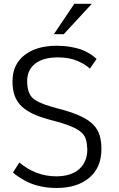

<svg xmlns="http://www.w3.org/2000/svg" viewBox="-20 -959 612 990"><path d="M257.8 -782.7 363.3 -939.5H453.6L308.6 -782.7ZM502.9 -190.4Q502.9 -95.2 440.4 -42.5Q377.9 10.3 272 10.3Q226.6 10.3 186.5 1.2Q146.5 -7.8 118.2 -22.5Q104 -29.8 93.5 -36.1Q83 -42.5 74.7 -48.1Q66.4 -53.7 59.6 -58.8Q52.7 -64 46.9 -69.3L79.6 -121.1Q165.5 -49.8 270 -49.8Q308.1 -49.8 337.9 -59.3Q367.7 -68.8 388.2 -86.9Q408.7 -105 419.4 -130.9Q430.2 -156.7 430.2 -189Q429.2 -218.3 423.3 -238.8Q417.5 -259.3 401.4 -274.7Q385.3 -290 357.2 -302.7Q329.1 -315.4 284.2 -329.1L269 -333L241.7 -340.3Q226.6 -344.2 226.1 -344.7Q179.2 -357.9 147.2 -373.3Q115.2 -388.7 90.8 -411.1Q66.9 -434.6 55.7 -465.6Q44.4 -496.6 44.4 -539.6Q44.4 -626.5 106.4 -674.8Q168.5 -723.1 272.5 -723.1Q309.6 -723.1 342 -717.5Q374.5 -711.9 395 -705.1Q404.8 -701.7 414.6 -697Q424.3 -692.4 434.1 -687Q453.1 -676.3 460.4 -669.9Q464.4 -667 468.5 -663.3Q472.7 -659.7 478 -654.8L443.4 -605Q420.9 -627.4 378.9 -645Q337.9 -663.1 277.8 -663.1Q241.2 -663.1 211.9 -655Q182.6 -647 162.4 -631.6Q142.1 -616.2 131.1 -593.5Q120.1 -570.8 120.1 -541.5Q120.1 -483.9 145 -457Q169.4 -430.7 244.1 -409.2L272.9 -400.9L301.3 -393.6Q361.3 -376.5 400.4 -357.7Q439.5 -338.9 462.2 -314.9Q484.9 -291 493.9 -260.7Q502.9 -230.5 502.9 -190.4Z"/></svg>

Font: Ride Light
Style: Regular
Weight: 300
Version: Version 3.000